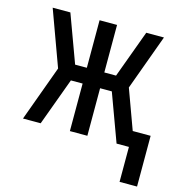

<svg xmlns="http://www.w3.org/2000/svg" viewBox="-102 -613 823 870"><g transform="rotate(15 309.0 -178.0)"><path d="M618 164H536V0H478L396 -223H341V0H259V-223H204L122 0H39L134 -260L39 -520H122L204 -297H259V-520H341V-297H396L478 -520H561L466 -260L534 -74H618Z"/></g></svg>

Font: Iosevka Custom Extended
Style: Regular
Weight: 400
Width: 7
Monospace: yes
Designer: Belleve Invis
Foundry: Belleve Invis
Version: Version 11.2.4; ttfautohint (v1.8.4)